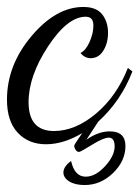

<svg xmlns="http://www.w3.org/2000/svg" viewBox="-25 -358 400 551"><path d="M214 -338Q252 -338 268.5 -316.5Q285 -295 285 -264Q285 -234 271.5 -212.5Q258 -191 235 -191Q218 -191 206 -206Q221 -213 232 -237.5Q243 -262 243 -285Q243 -310 221 -310Q169 -310 113 -225Q57 -140 57 -65Q57 18 130 18Q191 18 250.5 -32Q310 -82 342 -163L355 -153Q322 -68 257 -9L223 43Q257 19 290 19Q335 19 335 61Q335 104 299.5 138.5Q264 173 218 173Q190 173 173.5 162.5Q157 152 157 137Q157 120 179 104Q189 149 221 149Q249 149 276.5 119Q304 89 304 62Q304 37 287 37Q272 37 239 57.5Q206 78 202 78Q196 78 192 72Q188 66 188 60Q188 57 211 24Q157 56 107 56Q57 56 26 23Q-5 -10 -5 -72Q-5 -171 65.5 -254.5Q136 -338 214 -338Z"/></svg>

Font: Dancing Script
Style: Regular
Weight: 400
Designer: Pablo Impallari
Foundry: Pablo Impallari. www.impallari.com
Version: Version 1.002